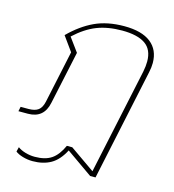

<svg xmlns="http://www.w3.org/2000/svg" viewBox="-114 -645 874 964"><g transform="rotate(15 323.5 -163.0)"><path d="M53 198 59 174Q75 186 99 193Q123 200 148 200Q202 200 234.5 178Q267 156 290 105H318L447 195L564 -354Q570 -384 570 -408Q570 -470 529.5 -498Q489 -526 409 -526Q335 -526 278.5 -504Q222 -482 166 -430L218 -359L159 -84Q142 0 59 0H10L15 -24H56Q89 -24 106.5 -37Q124 -50 131 -82L189 -354L135 -429Q195 -489 260.5 -519.5Q326 -550 414 -550Q505 -550 552 -513Q599 -476 599 -408Q599 -385 593 -358L470 221H442L305 125Q277 179 237.5 201.5Q198 224 143 224Q117 224 91.5 216.5Q66 209 53 198Z"/></g></svg>

Font: Prompt Thin
Style: Italic
Weight: 250
Italic angle: -12°
Designer: Katatrad Team
Foundry: CadsonDemak
Version: Version 1.001